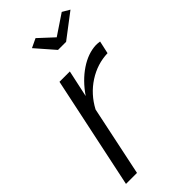

<svg xmlns="http://www.w3.org/2000/svg" viewBox="-231 -784 839 839"><g transform="rotate(-45 188.0 -365.0)"><path d="M138 -710 180 -730 248 -667 342 -730 376 -710 263 -624H213ZM119 -521H183L156 -396Q195 -453 245 -486.5Q295 -520 345 -522Q357 -522 369 -520L356 -461Q291 -459 234.5 -422.5Q178 -386 145 -324L77 0H9Z"/></g></svg>

Font: Raleway-v4020
Style: Italic
Weight: 400
Italic angle: -12°
Designer: Matt McInerney, Pablo Impallari, Rodrigo Fuenzalida
Foundry: Matt McInerney, Pablo Impallari, Rodrigo Fuenzalida
Version: Version 4.020;PS 004.020;hotconv 1.0.88;makeotf.lib2.5.64775